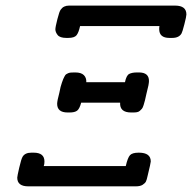

<svg xmlns="http://www.w3.org/2000/svg" viewBox="-20 -659 679 679"><path d="M41 -30.8Q41 -35.6 48.1 -66.4Q55.2 -97.2 60.1 -105Q68.8 -119.1 90.8 -119.1H99.1Q137.2 -119.1 137.2 -87.9Q137.2 -78.1 134.8 -71.8H424.8Q431.6 -101.6 439.9 -110.4Q448.2 -119.1 470.2 -119.1H471.2Q513.2 -119.1 513.2 -87.9Q513.2 -83 502 -37.1Q499 -22.9 496.1 -17.1Q493.2 -11.2 484.6 -5.6Q476.1 0 460 0H80.1Q41 0 41 -30.8ZM175.8 -555.2Q175.8 -563 182.9 -591.1Q189.9 -619.1 194.8 -625Q204.6 -639.2 224.1 -639.2H599.1Q639.2 -639.2 639.2 -607.9Q639.2 -601.1 632.1 -573.5Q625 -545.9 622.1 -541Q613.3 -524.9 588.9 -524.9H579.1Q543 -524.9 543 -556.2Q543 -563 543.9 -566.9H263.2Q258.3 -543.9 250.7 -534.4Q243.2 -524.9 221.2 -524.9H214.8Q191.9 -524.9 183.8 -535.2Q175.8 -545.4 175.8 -555.2ZM182.1 -292Q182.1 -296.9 184.1 -307.1Q187 -316.9 189.9 -331.1Q192.9 -345.2 194.3 -351.6Q195.8 -357.9 199 -366.9Q202.1 -376 203.6 -379.4Q205.1 -382.8 208 -388.4Q210.9 -394 213.4 -396Q215.8 -397.9 220.5 -399.9Q225.1 -401.9 230 -402.3Q234.9 -402.8 242.2 -402.8H246.1Q267.1 -402.8 276.6 -393.3Q286.1 -383.8 285.2 -368.2H421.9Q426.8 -392.1 436.8 -397.5Q446.8 -402.8 464.8 -402.8H471.2Q507.3 -402.8 506.8 -372.1Q506.8 -367.2 504.9 -356.9Q502 -344.7 498 -327.9Q494.1 -311 492.7 -304.4Q491.2 -297.9 488 -287.8Q484.9 -277.8 481.9 -274.4Q479 -271 474.6 -267.1Q470.2 -263.2 464.1 -262.2Q458 -261.2 450.2 -261.2H443.8Q402.8 -261.2 404.8 -295.9H267.1Q261.2 -273.9 252.7 -267.6Q244.1 -261.2 226.1 -261.2H219.2Q182.1 -261.2 182.1 -292Z"/></svg>

Font: CMU Typewriter Text
Style: BoldItalic
Weight: 700
Italic angle: -14.04°
Version: Version 0.7.0